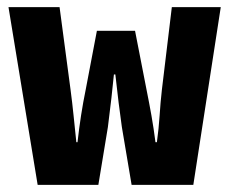

<svg xmlns="http://www.w3.org/2000/svg" viewBox="-20 -516 640 536"><path d="M85.1 0 3.7 -496.1H146.3L176.9 -266Q181.7 -229.9 185.4 -193.4Q189.1 -156.9 193.1 -119.1H196.4Q200.6 -156.9 206.3 -193.8Q212 -230.6 219.3 -266L250.5 -430H357L389 -266Q396.3 -229.9 402.8 -193.4Q409.2 -156.9 414 -119.1H418Q423.2 -156.9 425.6 -193.4Q427.9 -229.9 432 -266L459.7 -496.1H596.3L519.7 0H347.4L320.2 -161.3Q315.7 -193.8 311.1 -229.8Q306.6 -265.8 302 -308.2H298Q294.9 -277.3 291.1 -242.8Q287.2 -208.2 281.2 -161.3L254.6 0Z"/></svg>

Font: Source Code Pro ExtraLight
Style: Regular
Weight: 200
Monospace: yes
Designer: Paul D. Hunt, Teo Tuominen
Foundry: Adobe
Version: Version 1.026;hotconv 1.1.0;makeotfexe 2.6.0